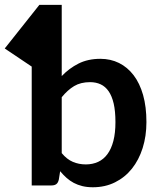

<svg xmlns="http://www.w3.org/2000/svg" viewBox="-48 -763 658 790"><path d="M206 -133Q227 -107.5 251.8 -97Q276.5 -86.5 305 -86.5Q333 -86.5 355.8 -97Q378.5 -107.5 394.2 -129Q410 -150.5 418.5 -183.2Q427 -216 427 -260.5Q427 -305.5 419.8 -336.8Q412.5 -368 399 -387.5Q385.5 -407 366.2 -416Q347 -425 322.5 -425Q284 -425 257 -408.8Q230 -392.5 206 -363ZM206 -450Q236.5 -482 275.2 -501.5Q314 -521 365 -521Q407 -521 441.8 -503.8Q476.5 -486.5 501.8 -453.5Q527 -420.5 540.8 -372Q554.5 -323.5 554.5 -260.5Q554.5 -203 539 -154Q523.5 -105 494.8 -69Q466 -33 425.2 -12.8Q384.5 7.5 334 7.5Q310.5 7.5 291 2.8Q271.5 -2 255.5 -10.5Q239.5 -19 225.8 -31.2Q212 -43.5 199.5 -58.5L194 -24Q191 -11 183.8 -5.5Q176.5 0 164 0H82.5V-489L-28.5 -563.5L114 -743H206Z"/></svg>

Font: Lato 2
Style: Bold
Weight: 700
Designer: Lukasz Dziedzic with Adam Twardoch and Botio Nikoltchev
Foundry: tyPoland Lukasz Dziedzic
Version: Version 2.015; 2015-08-06; http://www.latofonts.com/